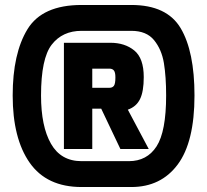

<svg xmlns="http://www.w3.org/2000/svg" viewBox="-20 -752 832 772"><path d="M31 -368Q31 -537 90.5 -634.5Q150 -732 308 -732H508Q651 -732 706.5 -638.5Q762 -545 762 -368Q762 -181 694.5 -90.5Q627 0 508 0H308Q168 0 99.5 -97.5Q31 -195 31 -368ZM498 -104Q571 -104 609.5 -163.5Q648 -223 648 -368Q648 -444 639 -498.5Q630 -553 599.5 -590.5Q569 -628 508 -628H308Q231 -628 188 -572.5Q145 -517 145 -368Q145 -244 185 -174Q225 -104 308 -104ZM237 -580H424Q482 -580 520 -549Q558 -518 558 -442Q558 -384 543 -353.5Q528 -323 494 -311L578 -153H464L387 -315H351V-153H237ZM420 -399Q432 -399 438 -407Q444 -415 444 -441Q444 -461 438 -468.5Q432 -476 420 -476H351V-399Z"/></svg>

Font: Exo Black
Style: Regular
Weight: 900
Designer: Natanael Gama
Foundry: Natanael Gama
Version: Version 1.500; ttfautohint (v1.6)